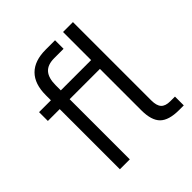

<svg xmlns="http://www.w3.org/2000/svg" viewBox="-188 -846 986 986"><g transform="rotate(-45 305.0 -352.5)"><path d="M590 -64V0H556Q482 0 450 -31.5Q418 -63 418 -136V-437H198V0H126V-437H40V-501H126V-538Q126 -620 168 -662Q210 -704 291 -704H359V-642H291Q243 -642 220.5 -616.5Q198 -591 198 -538V-501H418V-705H490V-136Q490 -98 505.5 -81Q521 -64 556 -64Z"/></g></svg>

Font: Stavian Regular
Style: Regular
Weight: 400
Version: Version 1.000; ttfautohint (v1.6)